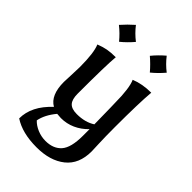

<svg xmlns="http://www.w3.org/2000/svg" viewBox="-233 -689 957 957"><g transform="rotate(45 245.5 -211.0)"><path d="M54 139Q54 52 136 -24Q83 -54 83 -147L85 -196L87 -255Q87 -357 69 -397Q97 -408 121 -412.5Q145 -417 179 -417Q173 -359 173 -154Q173 -114 189 -96.5Q205 -79 242 -79Q300 -79 340 -105L338 -222Q337 -238 337 -257Q337 -304 332 -341Q327 -378 318 -397Q367 -417 429 -417Q422 -336 422 -167Q422 -99 424 -52.5Q426 -6 426 0Q426 89 369 134.5Q312 180 217 180Q116 180 54 139ZM340 -24V-71Q311 -41 275.5 -25Q240 -9 200 -9Q190 -9 172 -11Q132 37 123 84Q141 103 168.5 114.5Q196 126 226 126Q281 126 310.5 92.5Q340 59 340 -24ZM76 -542Q104 -574 136 -602Q162 -568 196 -542Q167 -508 136 -483Q109 -516 76 -542ZM294 -542Q319 -573 353 -602Q379 -568 413 -542Q384 -508 353 -483Q326 -515 294 -542Z"/></g></svg>

Font: Mirza
Style: Regular
Weight: 400
Designer: Arabic design by Kourosh Beigpour, Latin design by Eduardo Tunni, engineering by Lasse Fister
Version: Version 1.000